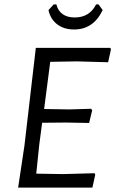

<svg xmlns="http://www.w3.org/2000/svg" viewBox="-20 -859 528 879"><path d="M210 -576 182 -360 297 -358 397 -361 402 -354 388 -296 282 -298 173 -297 160 -199 146 -64 268 -62 413 -66 416 -59 403 0H63L92 -193L144 -640H485L488 -633L475 -574L333 -578ZM450 -813Q408 -724 319 -724Q273 -724 242 -747.5Q211 -771 202 -813L226 -839H238Q245 -810 266.5 -794.5Q288 -779 322 -779Q390 -779 420 -839H431Z"/></svg>

Font: Alegreya Sans SC
Style: Italic
Weight: 400
Italic angle: -7°
Designer: Juan Pablo del Peral
Foundry: Huerta Tipografica
Version: Version 2.008; ttfautohint (v1.6)